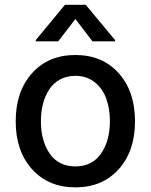

<svg xmlns="http://www.w3.org/2000/svg" viewBox="-20 -787 642 818"><path d="M46.9 -270Q46.9 -397.5 116.5 -475.1Q186 -552.7 301.3 -552.7Q416.5 -552.7 485.8 -475.1Q555.2 -397.5 555.2 -270Q555.2 -143.6 485.8 -66.2Q416.5 11.2 301.3 11.2Q186 11.2 116.5 -66.2Q46.9 -143.6 46.9 -270ZM301.3 -78.1Q372.6 -78.1 410.4 -132.6Q448.2 -187 448.2 -270.5Q448.2 -324.2 432.6 -367.2Q417 -410.2 383.1 -437Q349.1 -463.9 301.3 -463.9Q264.6 -463.9 236.1 -448.5Q207.5 -433.1 189.9 -406.2Q172.4 -379.4 163.3 -345Q154.3 -310.5 154.3 -270.5Q154.3 -186.5 191.9 -132.3Q229.5 -78.1 301.3 -78.1ZM228 -610.8H132.3V-616.2L256.8 -766.6H345.2L470.2 -616.2V-610.8H374L301.3 -706.1Z"/></svg>

Font: Karasuma Gothic
Style: Regular
Weight: 500
Designer: Rasmus Andersson / Ryoko Nishizuka
Foundry: Genbu
Version: Version 1.00